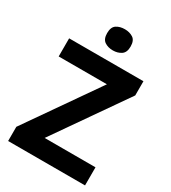

<svg xmlns="http://www.w3.org/2000/svg" viewBox="-221 -1038 1020 1148"><g transform="rotate(30 289.5 -464.0)"><path d="M555 0H24V-98L366 -589H33V-714H546V-616L204 -125H555ZM295 -928Q328 -928 352 -912.5Q376 -897 376 -855Q376 -814 352 -798Q328 -782 295 -782Q261 -782 237.5 -798Q214 -814 214 -855Q214 -897 237.5 -912.5Q261 -928 295 -928Z"/></g></svg>

Font: RS Noto Sans
Style: Bold
Weight: 700
Designer: Monotype Design Team
Foundry: Monotype Imaging Inc.
Version: Version 3.10